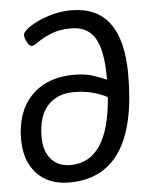

<svg xmlns="http://www.w3.org/2000/svg" viewBox="-52 -749 624 801"><g transform="rotate(-5 260.0 -348.5)"><path d="M206 9Q120 9 70.5 -44Q21 -97 21 -188Q21 -304 86 -370.5Q151 -437 264 -437Q310 -437 342 -426.5Q374 -416 400 -405V-411Q400 -527 369 -579Q338 -631 269 -631Q220 -631 185 -616.5Q150 -602 129 -587Q108 -572 100 -572Q90 -572 80.5 -590Q71 -608 71 -621Q71 -630 87.5 -644Q104 -658 132.5 -672Q161 -686 198 -696Q235 -706 276 -706Q490 -706 490 -418Q490 9 206 9ZM107 -190Q107 -131 136.5 -97Q166 -63 217 -63Q377 -63 397 -332Q371 -346 336 -355.5Q301 -365 257 -365Q187 -365 147 -320.5Q107 -276 107 -190Z"/></g></svg>

Font: Asap Condensed Condensed Regular
Style: Italic
Weight: 400
Width: 3
Italic angle: -6°
Designer: Pablo Cosgaya
Foundry: Omnibus-Type
Version: Version 3.001; ttfautohint (v1.8.4.7-5d5b)